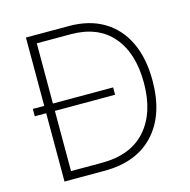

<svg xmlns="http://www.w3.org/2000/svg" viewBox="-107 -833 928 937"><g transform="rotate(-15 357.5 -364.0)"><path d="M306.6 0H105V-727.5H322.3Q424.3 -727.5 497.1 -684.3Q569.8 -641.1 608.6 -560.1Q647.5 -479 647.5 -365.7Q647.5 -192.9 558.3 -96.4Q469.2 0 306.6 0ZM148.9 -41H304.7Q450.7 -41 527.3 -127.4Q604 -213.9 604 -365.7Q604 -516.1 530.8 -601.3Q457.5 -686.5 320.3 -686.5H148.9ZM47.4 -345.2V-382.3H453.1V-345.2Z"/></g></svg>

Font: Inter Extra Light
Style: Regular
Weight: 200
Designer: Rasmus Andersson
Foundry: rsms
Version: Version 4.000;git-3c8e0fc